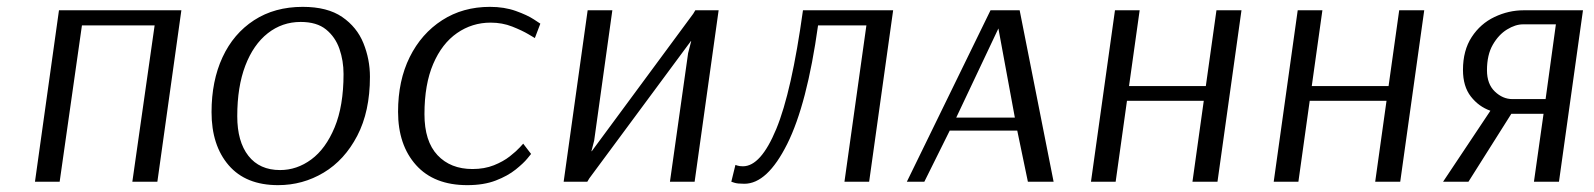

<svg xmlns="http://www.w3.org/2000/svg" viewBox="-20 -530 4649 560"><path d="M439 0H366L431 -456H219L154 0H82L152 -500H509Z M1059 -306Q1059 -205 1022 -134Q985 -63 924 -26.5Q863 10 791 10Q697 10 647 -48Q597 -106 597 -203Q597 -294 629 -363Q661 -432 721 -471Q781 -510 863 -510Q935 -510 978 -480.5Q1021 -451 1040 -404Q1059 -357 1059 -306ZM982 -314Q982 -353 970 -387.5Q958 -422 931 -444Q904 -466 857 -466Q803 -466 761 -433Q719 -400 695.5 -338.5Q672 -277 672 -191Q672 -117 704.5 -75.5Q737 -34 797 -34Q846 -34 888 -65Q930 -96 956 -158.5Q982 -221 982 -314Z M1540 -419Q1540 -419 1521.5 -430Q1503 -441 1474 -452.5Q1445 -464 1411 -464Q1357 -464 1313 -433.5Q1269 -403 1243.5 -343.5Q1218 -284 1218 -197Q1218 -118 1256 -77.5Q1294 -37 1358 -37Q1393 -37 1420.5 -48Q1448 -59 1467 -74Q1486 -89 1496 -100Q1506 -111 1506 -111L1529 -81Q1529 -81 1518 -67.5Q1507 -54 1484 -35.5Q1461 -17 1426 -3.5Q1391 10 1343 10Q1246 10 1193.5 -48.5Q1141 -107 1141 -204Q1141 -295 1175 -363.5Q1209 -432 1269.5 -471Q1330 -510 1409 -510Q1451 -510 1484.5 -498Q1518 -486 1537 -473.5Q1556 -461 1556 -461Z M2006 0H1934L1987 -375L1996 -410H1995L1699 -10L1693 0H1624L1694 -500H1766L1713 -120L1705 -89H1706L2002 -490L2008 -500H2076Z M2585 -500 2515 0H2443L2507 -456H2366Q2334 -226 2276 -110Q2218 6 2151 6Q2131 6 2122 3Q2113 0 2113 0L2125 -49Q2125 -49 2131 -47Q2137 -45 2147 -45Q2199 -45 2244 -153.5Q2289 -262 2322 -500Z M2954 -500 3053 0H2978L2947 -149H2750L2676 0H2625L2869 -500ZM2769 -187H2940L2892 -447Z M3531 0H3458L3491 -236H3267L3234 0H3162L3232 -500H3304L3273 -279H3497L3528 -500H3601Z M4064 0H3991L4024 -236H3800L3767 0H3695L3765 -500H3837L3806 -279H4030L4061 -500H4134Z M4527 0H4454L4482 -198H4388L4263 0H4189L4327 -207Q4293 -219 4270 -248.5Q4247 -278 4247 -326Q4247 -383 4272.5 -422Q4298 -461 4339 -480.5Q4380 -500 4424 -500H4597ZM4317 -325Q4317 -285 4340 -263Q4363 -241 4391 -241H4488L4518 -459H4422Q4400 -459 4375.5 -444Q4351 -429 4334 -399.5Q4317 -370 4317 -325Z"/></svg>

Font: Arsenal SC
Style: Italic
Weight: 400
Italic angle: -9.10001°
Designer: Andrij Shevchenko
Foundry: Stairsfor
Version: Version 2.001; ttfautohint (v1.8.4.7-5d5b)